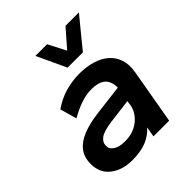

<svg xmlns="http://www.w3.org/2000/svg" viewBox="-196 -819 952 952"><g transform="rotate(-45 280.0 -343.0)"><path d="M182 10Q113 10 68 -25Q23 -60 23 -123Q23 -170 47 -201Q71 -232 116 -250Q161 -268 224 -276L386 -296Q386 -320 379 -337Q372 -354 359 -364Q346 -374 328 -378.5Q310 -383 287 -383Q253 -383 216 -371Q179 -359 133 -333L108 -421Q154 -453 202.5 -466.5Q251 -480 299 -480Q348 -480 388.5 -468Q429 -456 457 -432Q485 -408 497 -371.5Q509 -335 500 -286L450 0H340L349 -53Q321 -22 281.5 -6Q242 10 182 10ZM223 -82Q265 -82 295 -97Q325 -112 344 -136Q363 -160 368 -186L372 -215L245 -199Q185 -191 162.5 -174.5Q140 -158 140 -133Q140 -110 162 -96Q184 -82 223 -82ZM280 -542 208 -696H290L338 -603L419 -696H513L387 -542Z"/></g></svg>

Font: Gantari SemiBold
Style: Italic
Weight: 600
Italic angle: -10°
Designer: Anugrah Pasau
Foundry: Lafontype
Version: Version 1.000